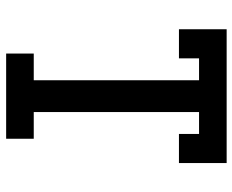

<svg xmlns="http://www.w3.org/2000/svg" viewBox="-88 -688 775 640"><g transform="rotate(90 300.0 -367.5)"><path d="M158 0V-92H247V-643H174V-576H77V-735H523V-576H426V-643H353V-92H442V0Z"/></g></svg>

Font: Iosevka Curly Slab SmBdEx
Style: Regular
Weight: 600
Width: 7
Monospace: yes
Designer: Belleve Invis
Foundry: Belleve Invis
Version: Version 11.1.0; ttfautohint (v1.8.3)